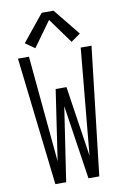

<svg xmlns="http://www.w3.org/2000/svg" viewBox="-103 -1026 707 1085"><g transform="rotate(-10 250.0 -483.5)"><path d="M124 0H186L250 -425L314 0H376L461 -735H399L342 -125L281 -529H219L159 -125L102 -735H39ZM146 -776 250 -920 354 -776 408 -814 284 -967H216L92 -814Z"/></g></svg>

Font: Iosevka SS09 Light
Style: Regular
Weight: 300
Monospace: yes
Designer: Belleve Invis
Foundry: Belleve Invis
Version: Version 5.2.1; ttfautohint (v1.8.3)